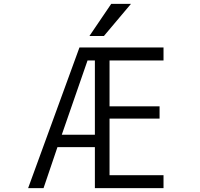

<svg xmlns="http://www.w3.org/2000/svg" viewBox="-20 -977 1040 997"><path d="M548.8 -663.1V-424.8H808.6V-361.3H548.8V-67.4H829.1V0H472.7V-212.9H278.3L206.1 0H126L392.6 -730.5H829.1V-663.1ZM444.3 -790 557.6 -957H660.2L519.5 -790ZM300.8 -277.3H472.7V-663.1H434.6Z"/></svg>

Font: GenEi Gothic M SemiLight
Style: Regular
Weight: 350
Designer: o_tamon (Modified); [Source Han Sans]
Ryoko NISHIZUKA  (kana & ideographs); Paul D. Hunt (Latin, Greek & Cyrillic); Wenl
Version: Version 1.1a;Original Version 1.004